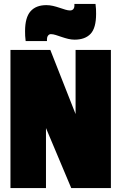

<svg xmlns="http://www.w3.org/2000/svg" viewBox="-20 -953 615 973"><path d="M33 0V-700H235L363 -375V-700H542V0H341L213 -304V0ZM110 -745Q108 -759 107.5 -771.5Q107 -784 107 -795Q107 -864 134.5 -895.5Q162 -927 215 -927Q232 -927 249 -923Q266 -919 282 -913.5Q298 -908 311.5 -904Q325 -900 335 -900Q342 -900 347 -903Q352 -906 354.5 -911.5Q357 -917 357 -923Q357 -925 357 -928.5Q357 -932 357 -933H464Q466 -920 466.5 -907Q467 -894 467 -883Q467 -811 439 -781.5Q411 -752 358 -752Q342 -752 325.5 -756Q309 -760 293 -765.5Q277 -771 263 -775.5Q249 -780 238 -780Q229 -780 223.5 -772.5Q218 -765 218 -755Q218 -754 218 -750.5Q218 -747 218 -745Z"/></svg>

Font: Georama SemiCondensed Black
Style: Regular
Weight: 900
Width: 4
Designer: Jean-Baptiste Levee
Foundry: Production Type
Version: Version 1.001